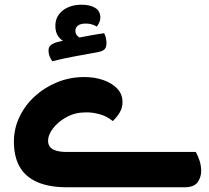

<svg xmlns="http://www.w3.org/2000/svg" viewBox="-20 -795 886 815"><path d="M266 0Q189 0 138.5 -22Q88 -44 63.5 -87Q39 -130 39 -194Q39 -249 62.5 -298.5Q86 -348 127.5 -386Q169 -424 223 -446Q277 -468 338 -468Q382 -468 419 -455Q456 -442 478 -418.5Q500 -395 500 -362Q500 -338 489 -319Q478 -300 459 -281Q432 -303 400 -311Q368 -319 344 -318Q299 -318 262.5 -298Q226 -278 205 -250Q184 -222 184 -198Q184 -181 193 -170.5Q202 -160 220 -155Q238 -150 263 -150H811Q820 -134 827 -113Q834 -92 834 -69Q834 -43 819 -21.5Q804 0 762 0ZM327 -775Q362 -775 384 -761.5Q406 -748 406 -720Q406 -710 401.5 -700Q397 -690 391 -682Q382 -688 370 -691.5Q358 -695 345 -695Q322 -695 311 -686.5Q300 -678 300 -664Q300 -653 307.5 -644Q315 -635 330 -632L262 -614Q241 -622 228 -639.5Q215 -657 215 -685Q215 -726 246.5 -750.5Q278 -775 327 -775ZM422 -654Q427 -645 429.5 -633.5Q432 -622 432 -612Q432 -594 423.5 -585.5Q415 -577 392 -573Q348 -565 298.5 -556Q249 -547 202 -535Q196 -543 191 -555Q186 -567 186 -581Q186 -597 197.5 -605Q209 -613 229 -618Q261 -625 294.5 -631.5Q328 -638 360.5 -644Q393 -650 422 -654Z"/></svg>

Font: Baloo Bhaijaan 2
Style: Bold
Weight: 700
Designer: Sanskriti Dholi, Noopur Datye and Ek Type
Foundry: Ek Type
Version: Version 1.701